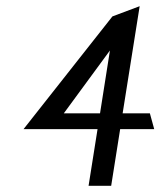

<svg xmlns="http://www.w3.org/2000/svg" viewBox="-20 -600 518 620"><path d="M56 -183H295L266 0H339L368 -183H478L464 -234H376L431 -580L343 -547ZM186 -234 335 -437 303 -234Z"/></svg>

Font: Charger Sport
Style: DfObl
Weight: 400
Designer: Jasper
Foundry: Cannot Into Space Fonts
Version: Version 1.1